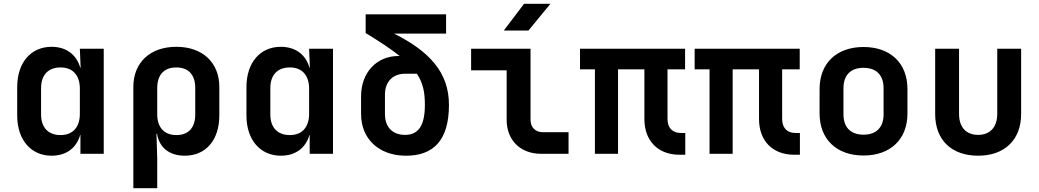

<svg xmlns="http://www.w3.org/2000/svg" viewBox="-20 -805 5440 1005"><path d="M250 10C327 10 380 -30 400 -99H401V0H523V-550H398L402 -451H400C380 -520 326 -560 250 -560C142 -560 70 -478 70 -349V-200C70 -72 143 10 250 10ZM297 -98C233 -98 195 -137 195 -206V-344C195 -413 233 -452 297 -452C361 -452 398 -411 398 -341V-209C398 -139 361 -98 297 -98Z M678 180H803V26L799 -105H802C813 -33 866 10 947 10C1058 10 1128 -72 1128 -201V-350C1128 -478 1040 -560 903 -560C766 -560 678 -478 678 -350ZM903 -98C840 -98 803 -138 803 -206V-344C803 -413 838 -452 903 -452C967 -452 1002 -413 1002 -344V-206C1002 -137 967 -98 903 -98Z M1450 10C1527 10 1580 -30 1600 -99H1601V0H1723V-550H1598L1602 -451H1600C1580 -520 1526 -560 1450 -560C1342 -560 1270 -478 1270 -349V-200C1270 -72 1343 10 1450 10ZM1497 -98C1433 -98 1395 -137 1395 -206V-344C1395 -413 1433 -452 1497 -452C1561 -452 1598 -411 1598 -341V-209C1598 -139 1561 -98 1497 -98Z M2100 10C2250 12 2330 -72 2330 -256C2330 -426 2228 -536 2043 -629H2315V-730H1894V-632C1970 -586 2028 -547 2072 -512H2067C1950 -512 1870 -424 1870 -301V-208C1870 -78 1963 8 2100 10ZM2100 -99C2035 -99 1995 -139 1995 -208V-310C1995 -377 2036 -419 2100 -419H2162C2195 -370 2204 -320 2204 -256C2204 -143 2167 -99 2100 -99Z M2617 -645H2746L2861 -785H2723ZM2812 0H2956V-113H2821C2782 -113 2757 -139 2757 -178V-550H2446V-437H2632V-178C2632 -71 2704 0 2812 0Z M3537 5H3567V-109H3543C3500 -109 3474 -136 3474 -182V-442H3566V-550H3016V-442H3094V0H3215V-442H3353V-182C3353 -68 3424 5 3537 5Z M4137 5H4167V-109H4143C4100 -109 4074 -136 4074 -182V-442H4166V-550H3616V-442H3694V0H3815V-442H3953V-182C3953 -68 4024 5 4137 5Z M4500 9C4641 9 4730 -76 4730 -211V-339C4730 -474 4641 -559 4500 -559C4359 -559 4270 -474 4270 -339V-211C4270 -76 4359 9 4500 9ZM4500 -100C4434 -100 4395 -137 4395 -207V-343C4395 -413 4434 -450 4500 -450C4566 -450 4605 -413 4605 -343V-207C4605 -137 4566 -100 4500 -100Z M5100 10C5238 10 5325 -73 5325 -208V-550H5200V-209C5200 -139 5162 -99 5100 -99C5037 -99 5000 -139 5000 -209V-550H4875V-208C4875 -73 4960 10 5100 10Z"/></svg>

Font: JetBrains Mono
Style: Bold
Weight: 558
Monospace: yes
Designer: Philipp Nurullin, Konstantin Bulenkov
Foundry: JetBrains
Version: Version 2.305